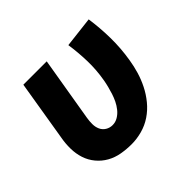

<svg xmlns="http://www.w3.org/2000/svg" viewBox="-127 -683 854 854"><g transform="rotate(-45 300.0 -256.0)"><path d="M261 8Q229 8 197.5 2.5Q166 -3 139.5 -18Q113 -33 93.5 -56.5Q74 -80 64.5 -109Q55 -138 54.5 -170.5Q54 -203 60 -235L107 -520H254L203 -216Q200 -198 200 -179.5Q200 -161 207 -145.5Q214 -130 228.5 -121Q243 -112 261 -112Q279 -112 295 -121.5Q311 -131 323 -146Q335 -161 343 -177.5Q351 -194 356.5 -211Q362 -228 366.5 -245.5Q371 -263 374 -280Q384 -337 382.5 -393Q381 -449 373 -503L518 -520Q527 -458 528 -393Q529 -328 518 -262Q513 -230 503.5 -198Q494 -166 478.5 -135Q463 -104 440.5 -76.5Q418 -49 389 -29.5Q360 -10 326.5 -1Q293 8 261 8Z"/></g></svg>

Font: Iosevka Aile Heavy
Style: Italic
Weight: 900
Italic angle: -9°
Designer: Belleve Invis
Foundry: Belleve Invis
Version: Version 31.1.0; ttfautohint (v1.8.4)